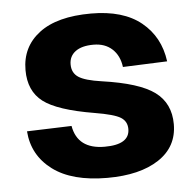

<svg xmlns="http://www.w3.org/2000/svg" viewBox="-45 -593 661 651"><g transform="rotate(-5 285.5 -268.0)"><path d="M295 12Q175 12 109 -37.5Q43 -87 37 -169L189 -174Q203 -94 295 -94Q380 -94 380 -147Q380 -173 358.5 -186.5Q337 -200 271 -211Q145 -232 97.5 -268.5Q50 -305 50 -376Q50 -455 111 -501.5Q172 -548 288 -548Q397 -548 458.5 -498Q520 -448 531 -364L380 -358Q375 -397 350.5 -419.5Q326 -442 287 -442Q247 -442 225.5 -426Q204 -410 204 -382Q204 -353 226 -338.5Q248 -324 304 -316Q431 -298 483 -259.5Q535 -221 535 -150Q535 -73 470.5 -30.5Q406 12 295 12Z"/></g></svg>

Font: Txt Sans
Style: Bold
Weight: 700
Designer: Open Source
Foundry: XRLN
Version: Version 1.0